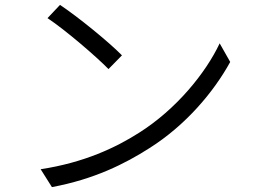

<svg xmlns="http://www.w3.org/2000/svg" viewBox="-20 -748 1040 784"><path d="M225 -728 174 -674C249 -624 373 -517 423 -466L478 -522C424 -577 296 -681 225 -728ZM146 -57 192 16C364 -16 490 -79 590 -143C739 -237 853 -373 920 -495L877 -571C820 -450 700 -302 548 -206C454 -146 324 -84 146 -57Z"/></svg>

Font: Noto Sans CJK JP DemiLight
Style: Regular
Weight: 350
Designer: Ryoko NISHIZUKA (kana & ideographs); Paul D. Hunt (Latin, Greek & Cyrillic); Wenlong ZHANG (bopomofo); Sandoll Communica
Foundry: Adobe Systems Incorporated
Version: Version 1.004;PS 1.004;hotconv 1.0.82;makeotf.lib2.5.63406